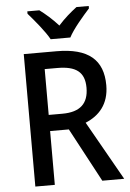

<svg xmlns="http://www.w3.org/2000/svg" viewBox="-62 -986 699 1031"><g transform="rotate(-5 288.0 -470.5)"><path d="M237 -781H343C366 -826 422 -890 456 -928V-941H390C356 -915 324 -888 290 -850C258 -886 221 -918 190 -941H125V-928C160 -888 213 -825 237 -781ZM263 -714H86V0H191V-290H292L447 0H565L385 -318C458 -348 513 -406 513 -509C513 -646 434 -714 263 -714ZM259 -624C359 -624 406 -590 406 -505C406 -420 361 -377 265 -377H191V-624Z"/></g></svg>

Font: Noto Sans Arabic SemCond Med
Style: Regular
Weight: 500
Width: 4
Designer: Monotype Design Team, Nadine Chahine, Nizar Qandah and Khaled Hosny
Foundry: Monotype Imaging Inc.
Version: Version 2.012